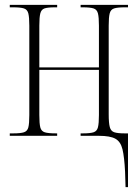

<svg xmlns="http://www.w3.org/2000/svg" viewBox="-20 -556 566 786"><path d="M492 147Q489 87 481.5 55.5Q474 24 452.5 12Q431 0 385 0H310V-10H320Q349 -10 363 -14.5Q377 -19 381 -35Q385 -51 385 -85V-270H141V-85Q141 -50 145 -34.5Q149 -19 163 -14.5Q177 -10 209 -10H214V0H20V-10H35Q64 -10 78 -14.5Q92 -19 96 -34.5Q100 -50 100 -85V-451Q100 -485 96 -501Q92 -517 78 -521.5Q64 -526 35 -526H20V-536H214V-526H204Q175 -526 162 -521.5Q149 -517 145 -501Q141 -485 141 -451V-280H385V-451Q385 -485 381 -501Q377 -517 363 -521.5Q349 -526 320 -526H310V-536H504V-526H490Q461 -526 447 -521.5Q433 -517 429 -501Q425 -485 425 -451V-88Q425 -52 429.5 -35.5Q434 -19 448 -14.5Q462 -10 490 -10H504V210H494Z"/></svg>

Font: Noto Serif Display ExtraCondensed ExtraLight
Style: Regular
Weight: 200
Width: 2
Designer: Monotype Design Team
Foundry: Monotype Imaging Inc.
Version: Version 2.009